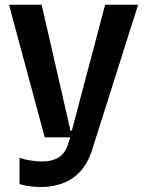

<svg xmlns="http://www.w3.org/2000/svg" viewBox="-20 -565 606 790"><path d="M60.4 191.8V84.5Q80.6 91.6 106.7 95.5Q132.8 99.4 153.4 99.4Q192.5 99.4 218.9 84.2Q245.4 68.9 258.5 32.7L269.2 0H164.1L17 -545.5H151.3L269.9 -27.7H275.6L412.6 -545.5H548.3L358 54.7Q333.8 129.6 280 167.1Q226.2 204.5 145.6 204.5Q121.8 204.5 96.6 200.6Q71.4 196.7 60.4 191.8Z"/></svg>

Font: Riot Sans
Style: Bold
Weight: 600
Designer: Rasmus Andersson
Foundry: rsms
Version: Version 4.001